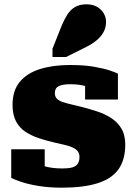

<svg xmlns="http://www.w3.org/2000/svg" viewBox="-20 -857 625 889"><path d="M348 -130Q348 -148 338.5 -158.5Q329 -169 312 -176Q295 -183 273.5 -187.5Q252 -192 228 -198Q194 -206 160.5 -217Q127 -228 99 -246Q71 -264 54.5 -294.5Q38 -325 38 -371Q38 -438 72 -478.5Q106 -519 166 -537.5Q226 -556 304 -556Q369 -556 415 -548Q461 -540 489 -530.5Q517 -521 526 -516V-396H374V-488Q392 -490 401 -485.5Q410 -481 411.5 -474Q413 -467 411 -459.5Q409 -452 406 -447Q394 -453 379 -457.5Q364 -462 346 -464.5Q328 -467 305 -467Q269 -467 251.5 -458Q234 -449 234 -426Q234 -410 243 -400.5Q252 -391 269 -385Q286 -379 308.5 -374Q331 -369 358 -362Q393 -353 428.5 -341.5Q464 -330 494 -311Q524 -292 542 -262Q560 -232 560 -188Q560 -117 528.5 -73Q497 -29 431.5 -8.5Q366 12 267 12Q207 12 158.5 4Q110 -4 78 -15Q46 -26 32 -33V-166H187V-45Q166 -51 154 -62Q142 -73 138 -83.5Q134 -94 138 -99.5Q142 -105 153 -99Q165 -94 182 -88.5Q199 -83 221 -80Q243 -77 270 -77Q298 -77 315 -82Q332 -87 340 -99Q348 -111 348 -130ZM265 -737Q277 -766 291.5 -789Q306 -812 327.5 -824.5Q349 -837 380 -837Q421 -837 446 -813Q471 -789 471 -755Q471 -731 460.5 -710.5Q450 -690 430.5 -673Q411 -656 384 -642L286 -593H223V-631Z"/></svg>

Font: Roboto Serif Black
Style: Regular
Weight: 900
Designer: Greg Gazdowicz
Foundry: Commercial Type
Version: Version 1.008